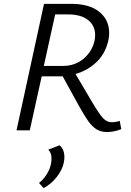

<svg xmlns="http://www.w3.org/2000/svg" viewBox="-20 -678 682 999"><path d="M209 -658H351Q445 -658 496.5 -616.5Q548 -575 548 -507Q548 -481 541 -457Q525 -395 480 -353Q435 -311 373 -293L461 -144Q496 -85 516 -63.5Q536 -42 562 -42Q582 -42 603 -49L611 -6Q574 9 536 9Q504 9 481 -6Q458 -21 440 -46.5Q422 -72 393 -123L306 -281H289H197L135 0H66ZM248 148Q248 116 231 101L290 78Q315 99 315 139Q315 153 312 168Q304 206 275.5 242.5Q247 279 207 301L183 274Q213 250 230.5 216Q248 182 248 148ZM307 -335Q369 -335 413 -371Q457 -407 471 -462Q475 -477 475 -495Q475 -545 438 -574Q401 -603 335 -603H267L208 -335Z"/></svg>

Font: LXGW Bright GB
Style: Italic
Weight: 400
Italic angle: -12°
Designer: Christian Thalmann (Catharsis Fonts)
Foundry: LXGW / Christian Thalmann (Catharsis Fonts) / Fontworks Inc.
Version: Version 5.510